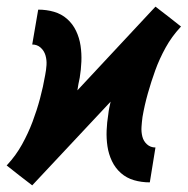

<svg xmlns="http://www.w3.org/2000/svg" viewBox="-46 -549 566 578"><path d="M51 9 12 -21 -26 -51 -24 -53Q2 -81 20.5 -114.5Q39 -148 52 -182.5Q65 -217 74.5 -252.5Q84 -288 90 -323Q93 -338 94 -353Q95 -368 91 -382Q87 -396 76.5 -405.5Q66 -415 51 -415L69 -520Q94 -520 116.5 -513.5Q139 -507 156 -492Q173 -477 183 -456Q193 -435 196.5 -411.5Q200 -388 199 -363.5Q198 -339 194 -315Q192 -305 190 -295.5Q188 -286 187 -277L422 -529L461 -499L499 -469L497 -467Q471 -439 452.5 -405.5Q434 -372 421.5 -337.5Q409 -303 399 -267.5Q389 -232 383 -197Q381 -182 380 -167Q379 -152 382.5 -138Q386 -124 396.5 -114.5Q407 -105 422 -105L405 0Q380 0 357.5 -6.5Q335 -13 318 -28Q301 -43 291 -64Q281 -85 277.5 -108.5Q274 -132 275 -156.5Q276 -181 280 -205Q281 -215 283 -224.5Q285 -234 287 -243Z"/></svg>

Font: Iosevka Term Curly Extrabold
Style: Italic
Weight: 800
Italic angle: -9°
Designer: Belleve Invis
Foundry: Belleve Invis
Version: Version 32.3.0